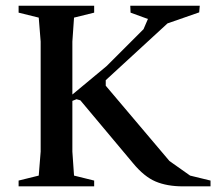

<svg xmlns="http://www.w3.org/2000/svg" viewBox="-20 -661 766 680"><path d="M45.9 -1V-21.5L117.2 -39.1L124 -124V-513.7L117.2 -598.6L45.9 -616.2V-640.6H313.5V-616.2L242.2 -598.6L236.3 -513.7V-326.2L357.4 -426.8L488.3 -557.6L503.9 -593.8L442.4 -616.2L441.4 -640.6H687.5L685.5 -617.2L573.2 -578.1L354.5 -377V-357.4L580.1 -90.8L653.3 -39.1L725.6 -21.5V-1H627.9Q571.8 -1 531.2 -18.1Q490.7 -35.2 451.2 -83L264.6 -305.7L251 -309.6L236.3 -303.7V-124L242.2 -39.1L313.5 -21.5V-1Z"/></svg>

Font: Comprehension SemiBold
Style: Regular
Weight: 600
Designer: Alfredo Marco Pradil
Foundry: Alfredo Marco Pradil
Version: 1.0